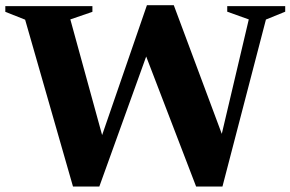

<svg xmlns="http://www.w3.org/2000/svg" viewBox="-32 -698 1092 722"><path d="M537 -539 341.5 3.5H242.5L62.5 -624L-12 -653.5V-675H315.5V-653.5L232.5 -625L367 -135.5L331.5 -130.5L520.5 -678.5H621.5L826.5 -129L785 -122.5L903.5 -625L822.5 -654V-675H1040.5V-654L968 -624.5L804.5 3.5H705.5L499.5 -533Z"/></svg>

Font: Newsreader 24pt
Style: Bold
Weight: 700
Designer: Hugues Gentile
Foundry: Production Type
Version: Version 1.003